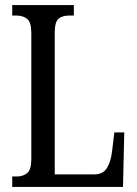

<svg xmlns="http://www.w3.org/2000/svg" viewBox="-20 -734 538 754"><path d="M28 0V-41H47Q70 -41 86.5 -54Q103 -67 103 -110V-603Q103 -647 86.5 -660Q70 -673 44 -673H28V-714H270V-673H253Q225 -673 210 -660.5Q195 -648 195 -606V-49H349Q384 -49 399.5 -73.5Q415 -98 420 -139L429 -214H468L463 0Z"/></svg>

Font: Noto Serif Bengali ExtraCondensed
Style: Regular
Weight: 400
Width: 2
Designer: Juan Bruce, Universal Thirst, Indian Type Foundry and the Monotype Design Team.
Foundry: Monotype Imaging Inc.
Version: Version 2.003; ttfautohint (v1.8.4.7-5d5b)